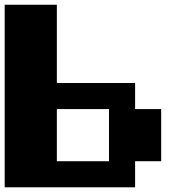

<svg xmlns="http://www.w3.org/2000/svg" viewBox="-20 -798 818 818"><path d="M555.6 -333.3H666.7V-111.1H555.6V0H0V-777.8H222.2V-444.4H555.6ZM444.4 -111.1V-333.3H222.2V-111.1Z"/></svg>

Font: Pixeloid Sans
Style: Bold
Weight: 700
Monospace: yes
Designer: GGBot
Version: 0.3